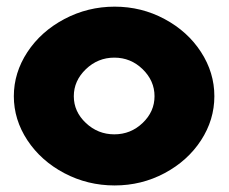

<svg xmlns="http://www.w3.org/2000/svg" viewBox="-20 -548 694 583"><path d="M328.1 15.1Q246.1 15.1 175.3 -22.2Q104.5 -59.6 63.2 -122.1Q22 -184.6 22 -255.9Q22 -327.1 63.2 -389.9Q104.5 -452.6 175.5 -490.2Q246.6 -527.8 328.1 -527.8Q409.7 -527.8 479.7 -490.2Q549.8 -452.6 590.3 -390.1Q630.9 -327.6 630.9 -255.9Q630.9 -184.1 590.3 -121.8Q549.8 -59.6 479.7 -22.2Q409.7 15.1 328.1 15.1ZM240.7 -337.9Q204.1 -302.7 204.1 -255.9Q204.1 -209 240.7 -174.6Q277.3 -140.1 327.1 -140.1Q377 -140.1 413.1 -174.6Q449.2 -209 449.2 -255.9Q449.2 -302.7 413.1 -337.9Q377 -373 327.1 -373Q277.3 -373 240.7 -337.9Z"/></svg>

Font: Hussar Preview
Style: Bold
Weight: 700
Foundry: Cannot Into Space Fonts, PlusOne Fonts
Version: Version 2.29RC2 "Millennial"